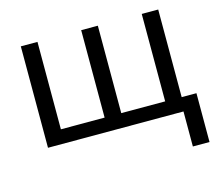

<svg xmlns="http://www.w3.org/2000/svg" viewBox="-102 -665 1111 980"><g transform="rotate(-15 453.0 -175.5)"><path d="M811 -536V-73H889V185H801V0H85V-536H173V-74H404V-536H492V-74H724V-536Z"/></g></svg>

Font: Noto IKEA Latin
Style: Regular
Weight: 400
Designer: Monotype Design Team
Foundry: Monotype Imaging Inc.
Version: Version 1.0